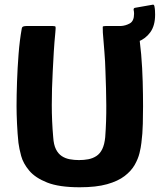

<svg xmlns="http://www.w3.org/2000/svg" viewBox="-20 -783 676 812"><path d="M317 9Q230 9 179.5 -11Q129 -31 103.5 -61.5Q78 -92 69.5 -123.5Q61 -155 58 -179Q54 -217 52 -259.5Q50 -302 50 -334Q50 -380 52 -437.5Q54 -495 58.5 -553.5Q63 -612 72 -662Q73 -669 78.5 -671Q84 -673 92 -673Q120 -673 147.5 -673Q175 -673 203 -673Q214 -673 215 -669.5Q216 -666 214 -645Q210 -605 207.5 -564Q205 -523 203 -481Q199 -407 199 -339Q199 -271 205 -203Q207 -171 216.5 -152Q226 -133 241 -123Q256 -113 275 -109.5Q294 -106 314 -106Q335 -106 353.5 -109.5Q372 -113 387.5 -123Q403 -133 412.5 -152.5Q422 -172 425 -203Q430 -271 429.5 -339Q429 -407 426 -481Q425 -523 421.5 -564Q418 -605 415 -645Q414 -666 414.5 -669.5Q415 -673 427 -673Q456 -673 485 -673Q514 -673 543 -673Q552 -673 557 -671Q562 -669 563 -662Q572 -612 577 -553.5Q582 -495 583.5 -437.5Q585 -380 585 -334Q585 -302 584 -259.5Q583 -217 578 -179Q576 -160 570 -135.5Q564 -111 549.5 -85.5Q535 -60 507 -38.5Q479 -17 433 -4Q387 9 317 9ZM625 -763Q631 -765 633 -757Q635 -747 635.5 -738Q636 -729 636 -721Q636 -675 616 -647Q596 -619 563 -606.5Q530 -594 491 -592Q484 -592 484 -599V-666Q484 -673 491 -673Q511 -674 529 -684Q547 -694 547 -725Q547 -729 546.5 -733.5Q546 -738 545 -742Q545 -749 551 -750Z"/></svg>

Font: Glory ExtraBold
Style: Regular
Weight: 800
Designer: Robert Leuschke
Foundry: Robert Leuschke
Version: Version 1.011